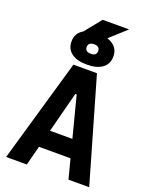

<svg xmlns="http://www.w3.org/2000/svg" viewBox="-183 -1118 952 1213"><g transform="rotate(20 293.0 -511.5)"><path d="M182.1 -888.7 290.5 -1022.9H468.3L319.8 -888.7ZM13.7 0 213.9 -693.4H372.1L572.3 0H433.1L398.9 -131.3H187L152.8 0ZM217.8 -250.5H368.2L297.4 -523.9H288.6ZM293 -722.7Q226.1 -722.7 189.2 -750Q152.3 -777.3 152.3 -827.1Q152.3 -877 189.2 -904.3Q226.1 -931.6 293 -931.6Q359.9 -931.6 396.7 -904.3Q433.6 -877 433.6 -827.1Q433.6 -777.3 396.7 -750Q359.9 -722.7 293 -722.7ZM293 -795.4Q331.5 -795.4 331.5 -827.1Q331.5 -859.4 293 -859.4Q254.4 -859.4 254.4 -827.1Q254.4 -795.4 293 -795.4Z"/></g></svg>

Font: Cascadia Code PL
Style: Bold
Weight: 700
Monospace: yes
Designer: Aaron Bell
Foundry: Saja Typeworks
Version: Version 2404.023; ttfautohint (v1.8.4)